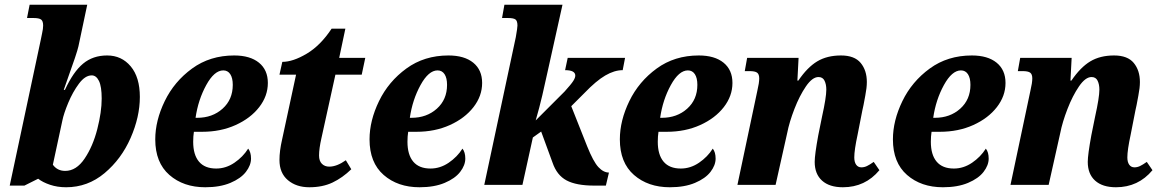

<svg xmlns="http://www.w3.org/2000/svg" viewBox="-20 -780 4900 810"><path d="M141 -26 83 3H21L152 -612Q153 -619 157.5 -639Q162 -659 162 -672Q162 -691 153.5 -697.5Q145 -704 121 -704H94L105 -760H348L311 -585Q305 -557 263 -441L249 -401H254Q289 -477 330.5 -511.5Q372 -546 432 -546Q493 -546 531.5 -500Q570 -454 570 -371Q570 -287 531 -198Q492 -109 421 -49.5Q350 10 259 10Q222 10 191 -0.5Q160 -11 141 -26ZM409 -364Q409 -415 397.5 -438.5Q386 -462 367 -462Q339 -462 313 -427Q287 -392 268 -346.5Q249 -301 243 -271L203 -85Q222 -59 255 -59Q302 -59 337 -111Q372 -163 390.5 -235.5Q409 -308 409 -364Z M635 -192Q635 -271 675 -353.5Q715 -436 790.5 -491Q866 -546 968 -546Q1035 -546 1072.5 -515.5Q1110 -485 1110 -430Q1110 -375 1073.5 -328Q1037 -281 974 -252.5Q911 -224 833 -224H798Q795 -205 795 -182Q795 -127 819.5 -98Q844 -69 892 -69Q933 -69 969 -93.5Q1005 -118 1027 -153Q1039 -138 1039 -111Q1039 -83 1017.5 -55Q996 -27 952 -8.5Q908 10 846 10Q754 10 694.5 -42Q635 -94 635 -192ZM812 -283Q876 -283 919 -321.5Q962 -360 962 -422Q962 -451 951.5 -467Q941 -483 922 -483Q884 -483 850 -421Q816 -359 805 -283Z M1159 -105Q1159 -143 1170 -191L1229 -465H1159L1171 -519Q1216 -519 1274 -553.5Q1332 -588 1379 -659H1437L1411 -536H1521L1506 -465H1395L1336 -197Q1326 -153 1326 -124Q1326 -101 1338 -89Q1350 -77 1369 -77Q1401 -77 1439 -104L1462 -66Q1425 -30 1383 -10Q1341 10 1285 10Q1230 10 1194.5 -20Q1159 -50 1159 -105Z M1539 -192Q1539 -271 1579 -353.5Q1619 -436 1694.5 -491Q1770 -546 1872 -546Q1939 -546 1976.5 -515.5Q2014 -485 2014 -430Q2014 -375 1977.5 -328Q1941 -281 1878 -252.5Q1815 -224 1737 -224H1702Q1699 -205 1699 -182Q1699 -127 1723.5 -98Q1748 -69 1796 -69Q1837 -69 1873 -93.5Q1909 -118 1931 -153Q1943 -138 1943 -111Q1943 -83 1921.5 -55Q1900 -27 1856 -8.5Q1812 10 1750 10Q1658 10 1598.5 -42Q1539 -94 1539 -192ZM1716 -283Q1780 -283 1823 -321.5Q1866 -360 1866 -422Q1866 -451 1855.5 -467Q1845 -483 1826 -483Q1788 -483 1754 -421Q1720 -359 1709 -283Z M2446 -388 2390 -332 2457 -163Q2483 -98 2504.5 -75Q2526 -52 2549 -52L2536 3H2487Q2411 3 2370 -19Q2329 -41 2311 -94L2263 -225L2228 -200L2184 0H2023L2156 -623Q2163 -663 2163 -672Q2163 -692 2154.5 -698Q2146 -704 2123 -704H2098L2108 -760H2353L2293 -490Q2280 -430 2268 -378.5Q2256 -327 2240 -272L2362 -394Q2390 -425 2398.5 -438.5Q2407 -452 2407 -461Q2407 -484 2364 -484L2375 -536H2617L2607 -484Q2572 -484 2533.5 -461.5Q2495 -439 2446 -388Z M2595 -192Q2595 -271 2635 -353.5Q2675 -436 2750.5 -491Q2826 -546 2928 -546Q2995 -546 3032.5 -515.5Q3070 -485 3070 -430Q3070 -375 3033.5 -328Q2997 -281 2934 -252.5Q2871 -224 2793 -224H2758Q2755 -205 2755 -182Q2755 -127 2779.5 -98Q2804 -69 2852 -69Q2893 -69 2929 -93.5Q2965 -118 2987 -153Q2999 -138 2999 -111Q2999 -83 2977.5 -55Q2956 -27 2912 -8.5Q2868 10 2806 10Q2714 10 2654.5 -42Q2595 -94 2595 -192ZM2772 -283Q2836 -283 2879 -321.5Q2922 -360 2922 -422Q2922 -451 2911.5 -467Q2901 -483 2882 -483Q2844 -483 2810 -421Q2776 -359 2765 -283Z M3417 -97Q3417 -127 3432 -209L3448 -288Q3466 -369 3466 -402Q3466 -424 3458.5 -439.5Q3451 -455 3433 -455Q3407 -455 3380 -415.5Q3353 -376 3331.5 -320.5Q3310 -265 3301 -219L3252 0H3091L3175 -397Q3183 -431 3183 -449Q3183 -467 3174 -473.5Q3165 -480 3142 -480H3122L3132 -536H3349L3344 -440H3348Q3386 -496 3427.5 -521Q3469 -546 3528 -546Q3585 -546 3611 -514.5Q3637 -483 3637 -434Q3637 -410 3630.5 -377Q3624 -344 3623 -337Q3619 -321 3618 -314L3598 -212Q3584 -147 3584 -116Q3584 -96 3592 -85Q3600 -74 3614 -74Q3626 -74 3637.5 -79.5Q3649 -85 3666 -97L3690 -62Q3630 10 3536 10Q3479 10 3448 -18Q3417 -46 3417 -97Z M3747 -192Q3747 -271 3787 -353.5Q3827 -436 3902.5 -491Q3978 -546 4080 -546Q4147 -546 4184.5 -515.5Q4222 -485 4222 -430Q4222 -375 4185.5 -328Q4149 -281 4086 -252.5Q4023 -224 3945 -224H3910Q3907 -205 3907 -182Q3907 -127 3931.5 -98Q3956 -69 4004 -69Q4045 -69 4081 -93.5Q4117 -118 4139 -153Q4151 -138 4151 -111Q4151 -83 4129.5 -55Q4108 -27 4064 -8.5Q4020 10 3958 10Q3866 10 3806.5 -42Q3747 -94 3747 -192ZM3924 -283Q3988 -283 4031 -321.5Q4074 -360 4074 -422Q4074 -451 4063.5 -467Q4053 -483 4034 -483Q3996 -483 3962 -421Q3928 -359 3917 -283Z M4569 -97Q4569 -127 4584 -209L4600 -288Q4618 -369 4618 -402Q4618 -424 4610.5 -439.5Q4603 -455 4585 -455Q4559 -455 4532 -415.5Q4505 -376 4483.5 -320.5Q4462 -265 4453 -219L4404 0H4243L4327 -397Q4335 -431 4335 -449Q4335 -467 4326 -473.5Q4317 -480 4294 -480H4274L4284 -536H4501L4496 -440H4500Q4538 -496 4579.5 -521Q4621 -546 4680 -546Q4737 -546 4763 -514.5Q4789 -483 4789 -434Q4789 -410 4782.5 -377Q4776 -344 4775 -337Q4771 -321 4770 -314L4750 -212Q4736 -147 4736 -116Q4736 -96 4744 -85Q4752 -74 4766 -74Q4778 -74 4789.5 -79.5Q4801 -85 4818 -97L4842 -62Q4782 10 4688 10Q4631 10 4600 -18Q4569 -46 4569 -97Z"/></svg>

Font: Noto Serif NarrowExtraBold
Style: Italic
Weight: 800
Width: 4
Italic angle: -12°
Designer: Monotype Design Team
Foundry: Monotype Imaging Inc.
Version: Version 1.001